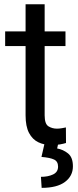

<svg xmlns="http://www.w3.org/2000/svg" viewBox="-20 -677 367 909"><path d="M290 -528.3V-459H191.4V-130.9Q191.4 -90.3 209.2 -79.1Q227.1 -67.9 249.5 -67.9Q260.7 -67.9 273.2 -70.1Q285.6 -72.3 292 -73.7L292.5 0Q281.7 3.4 264.4 6.6Q247.1 9.8 222.7 9.8Q189.5 9.8 161.6 -3.4Q133.8 -16.6 117.4 -47.6Q101.1 -78.6 101.1 -131.3V-459H4.4V-528.3H101.1V-656.7H191.4V-528.3ZM191.4 0H256.3L250.5 25.9Q278.8 30.8 302 49.3Q325.2 67.9 325.2 110.4Q325.2 156.2 287.6 184.3Q250 212.4 177.2 212.4L173.8 160.2Q207.5 160.2 231.2 148.9Q254.9 137.7 254.9 111.8Q254.9 87.4 236.1 78.4Q217.3 69.3 176.3 65.9Z"/></svg>

Font: Vazirmatn RD UI FD
Style: Regular
Weight: 400
Designer: Saber Rastikerdar
Foundry: Saber Rastikerdar
Version: Version 33.003